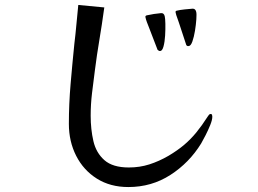

<svg xmlns="http://www.w3.org/2000/svg" viewBox="-20 -735 1040 775"><path d="M837 -264Q837 -251 828.5 -230Q820 -209 809.5 -188.5Q799 -168 792 -156Q744 -78 668 -29Q592 20 498 20Q425 20 371 -14Q317 -48 287.5 -106Q258 -164 258 -235Q258 -315 265 -396.5Q272 -478 280 -557Q285 -598 288.5 -637.5Q292 -677 296 -715L401 -705Q391 -632 381 -573Q371 -514 363 -451Q357 -405 351.5 -359.5Q346 -314 346 -268Q346 -213 357 -165.5Q368 -118 401.5 -88.5Q435 -59 500 -59Q544 -59 583 -71.5Q622 -84 660 -106Q697 -128 723.5 -150.5Q750 -173 772.5 -200.5Q795 -228 818 -264Q820 -267 823 -271Q826 -275 830 -275Q835 -275 836 -271Q837 -267 837 -264ZM645 -669Q647 -661 647.5 -639Q648 -617 646.5 -591.5Q645 -566 640 -547.5Q635 -529 626 -529Q621 -529 616 -534Q608 -556 598.5 -579.5Q589 -603 581 -625Q577 -635 573 -645.5Q569 -656 567 -666Q566 -671 572 -673Q585 -676 601 -678.5Q617 -681 630 -682Q642 -683 645 -669ZM772 -687Q774 -679 772.5 -657Q771 -635 767 -610.5Q763 -586 756.5 -567.5Q750 -549 741 -549Q736 -548 732 -553L702 -644Q699 -654 695 -664Q691 -674 689 -684Q687 -691 694 -692Q706 -695 725 -697Q744 -699 758 -700Q769 -700 772 -687Z"/></svg>

Font: Kaisei Opti
Style: Regular
Weight: 400
Designer: Font-Kai, 金井和夫
Foundry: KAZUO KANAI
Version: Version 5.003